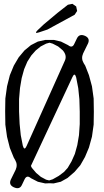

<svg xmlns="http://www.w3.org/2000/svg" viewBox="-20 -972 540 998"><path d="M422.9 -785.2Q449.2 -772.5 437.5 -746.1L412.1 -694.3Q400.4 -668 415 -643.6L422.9 -630.9L442.4 -581.1L458 -523.4L466.8 -460L467.8 -390.6L466.8 -324.2L458 -261.7L442.4 -205.1L421.9 -156.2L397.5 -113.3L367.2 -78.1L331.1 -46.9L295.9 -27.3L258.8 -18.6L237.3 -19.5L214.8 -18.6L176.8 -27.3L140.6 -45.9Q119.1 -64.5 107.4 -39.1L93.8 -10.7Q82 15.6 50.8 1Q24.4 -11.7 36.1 -38.1L61.5 -89.8Q73.2 -116.2 58.6 -140.6L51.8 -152.3L31.2 -203.1L16.6 -260.7L7.8 -324.2L6.8 -393.6L7.8 -460L16.6 -523.4L31.2 -581.1L51.8 -630.9L77.1 -673.8L107.4 -710L140.6 -737.3L176.8 -755.9L215.8 -764.6H237.3H259.8L296.9 -755.9L334 -737.3Q355.5 -719.7 366.2 -744.1L379.9 -772.5Q392.6 -798.8 422.9 -785.2ZM386.7 -513.7 376 -569.3Q368.2 -597.7 356.4 -571.3L140.6 -109.4L145.5 -99.6L168 -73.2L192.4 -52.7L219.7 -38.1L235.4 -34.2L253.9 -40L285.2 -57.6L312.5 -78.1L332 -99.6L351.6 -132.8L369.1 -171.9L381.8 -217.8L390.6 -269.5L394.5 -327.1V-391.6L392.6 -456.1ZM219.7 -745.1 191.4 -730.5 166 -710 142.6 -683.6 122.1 -651.4 105.5 -612.3 92.8 -566.4 84 -514.6 79.1 -457V-392.6L82 -328.1L87.9 -269.5L98.6 -214.8Q106.4 -186.5 118.2 -212.9L317.4 -657.2Q329.1 -683.6 306.6 -710L282.2 -730.5L253.9 -745.1L237.3 -750ZM368.2 -895.5 226.6 -818.4 182.6 -803.7Q155.3 -794.9 175.8 -815.4L208 -845.7L279.3 -905.3L333 -947.3L356.4 -952.1L376 -938.5L380.9 -915Z"/></svg>

Font: B2 Hana
Style: Regular
Weight: 500
Version: 2020-08-05; (max)